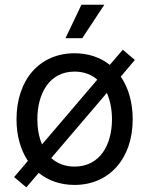

<svg xmlns="http://www.w3.org/2000/svg" viewBox="-20 -781 640 823"><path d="M299.3 11.7C448.2 11.7 548.8 -101.1 548.8 -269.5C548.8 -342.8 530.3 -405.3 497.6 -452.6L558.1 -523.9L506.3 -567.9L450.7 -502.9C410.2 -535.2 358.4 -552.7 299.3 -552.7C150.9 -552.7 50.8 -440.4 50.8 -269.5C50.8 -198.7 68.4 -138.2 99.6 -91.3L40.5 -22L92.8 22L146 -40C186.5 -6.8 239.3 11.7 299.3 11.7ZM299.3 -66.9C257.8 -66.9 225.1 -80.6 199.7 -103.5L438 -382.8C452.6 -349.6 460 -310.5 460 -269.5C460 -162.1 409.7 -66.9 299.3 -66.9ZM260.7 -617.2H332.5L427.2 -760.7H329.1ZM140.1 -269.5C140.1 -378.4 190.4 -474.1 299.3 -474.1C339.8 -474.1 372.1 -461.4 397 -439.5L160.2 -162.1C146.5 -193.8 140.1 -231 140.1 -269.5Z"/></svg>

Font: Raveo
Style: Regular
Weight: 400
Designer: Jakub Foglar, Rasmus Andersson (Inter)
Foundry: Jakubfoglar.com
Version: Version 1.100;Glyphs 3.2.3 (3260)